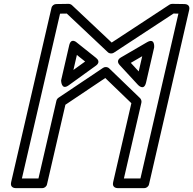

<svg xmlns="http://www.w3.org/2000/svg" viewBox="-20 -949 1000 994"><path d="M707.1 -25H621.5L712 -417.4C714.1 -426.3 710.2 -436 705 -441L545.2 -595.1C536.7 -603.3 523.2 -604.1 513.9 -597.9L282.5 -442.8C277.1 -439.2 273.2 -432.5 272.1 -427.6L179.1 -25H93.4L290.9 -878.3L325.7 -878.8L538.3 -678.7C546.9 -670.6 560.3 -670.3 569.1 -676L878.3 -878.9L903.7 -878.5ZM727 25C737.8 25 748.7 17.1 751.4 5.6L959.4 -897.4C965.8 -925.3 941.9 -927.9 935.4 -928L871.4 -929C867.3 -929.1 861.5 -927.7 857.3 -924.9L558.2 -728.7L352.6 -922.2C348.7 -925.8 341.7 -929.1 335 -929L270.6 -928C260.3 -927.8 249.3 -920.2 246.6 -908.6L37.6 -5.6C31 23 55.9 25 62 25H199C209.7 25 220.7 17.2 223.3 5.6L318.6 -406.7L525 -545.1L660.1 -414.8L565.7 -5.6C559.1 23 583.9 25 590 25ZM736.2 -521.9 778 -703.1C778 -703.1 783.8 -755.3 741.1 -730.3L605.1 -651.1C599.6 -647.9 579.6 -633.8 599.3 -612.5L693.4 -510.6C693.4 -510.6 725.2 -474.5 736.2 -521.9ZM698.1 -579.2 657.2 -623.6 716.3 -658ZM477.6 -649.1 378.2 -728.3C378.2 -728.3 348.1 -757 338.2 -714.3L296.4 -533.1C296.4 -533.1 296.2 -479 335.4 -507.2L476.7 -609.2C478.9 -610.9 504.2 -627.9 477.6 -649.1ZM420.7 -630.5 360.1 -586.8 378 -664.5Z"/></svg>

Font: Stormning Aesir
Style: Regular
Weight: 400
Designer: Robert Jablonski, Mew Too
Foundry: Cannot Into Space Fonts
Version: Version 0.90